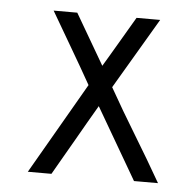

<svg xmlns="http://www.w3.org/2000/svg" viewBox="-40 -488 526 526"><g transform="rotate(5 222.5 -225.0)"><path d="M380 -448 265 -253Q300 -191 338.5 -128Q377 -65 413 -2H347L233 -198Q221 -178 206.5 -152.5Q192 -127 177 -101Q162 -75 147 -49Q132 -23 120 -2H55L200 -253Q173 -301 144.5 -349.5Q116 -398 87 -448H152L233 -309Q241 -322 251.5 -340Q262 -358 273 -376.5Q284 -395 295 -414Q306 -433 315 -448Z"/></g></svg>

Font: Fundamental  Brigade Scvhlank
Style: Regular
Weight: 100
Designer: Peter Wiegel, original typeface by Arno Drescher 1935
Foundry: Peter Wiegel
Version: Version 0.000 2012 initial release